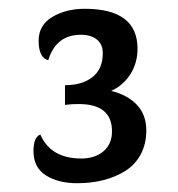

<svg xmlns="http://www.w3.org/2000/svg" viewBox="-20 -792 406 437"><path d="M172.9 -772Q293 -772 293 -681.2Q293 -648.9 276.9 -623.3Q260.7 -597.7 232.9 -585Q270 -576.2 291.5 -553.5Q313 -530.8 313 -495.1Q313 -464.4 300.3 -440.7Q287.6 -417 265.4 -403.1Q243.2 -389.2 215.6 -382.1Q188 -375 155.8 -375Q112.8 -375 84.5 -392.8Q56.2 -410.6 56.2 -448.2Q56.2 -480 71.8 -485.8Q95.7 -431.2 165 -431.2Q195.8 -431.2 215.3 -447.5Q234.9 -463.9 234.9 -493.2Q234.9 -555.2 159.2 -555.2Q140.1 -555.2 127.9 -553.2V-598.1Q167 -598.1 190.4 -616.5Q213.9 -634.8 213.9 -670.9Q213.9 -691.4 200.4 -702.1Q187 -712.9 164.1 -712.9Q107.4 -712.9 89.8 -654.8Q67.9 -661.1 67.9 -699.2Q67.9 -734.9 99.1 -753.4Q130.4 -772 172.9 -772Z"/></svg>

Font: Sansita Light
Style: Regular
Weight: 300
Designer: Pablo Cosgaya
Foundry: Omnibus-Type
Version: Version 1.006;hotconv 1.0.109;makeotfexe 2.5.65596